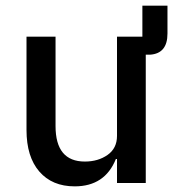

<svg xmlns="http://www.w3.org/2000/svg" viewBox="-20 -649 617 681"><path d="M245 12Q165 12 119.5 -40.5Q74 -93 74 -188V-519H177V-202Q177 -76 281 -76Q328 -76 361.5 -99.5Q395 -123 395 -167V-519H485V-629H574V-530Q574 -459 512 -455H497V0H395V-85H391Q352 12 245 12Z"/></svg>

Font: Anuphan Medium
Style: Regular
Weight: 500
Designer: Mike Abbink, Paul van der Laan, Pieter van Rosmalen, Mint Tantisuwanna
Foundry: Bold Monday; Cadson Demak
Version: Version 3.002;hotconv 1.0.109;makeotfexe 2.5.65596